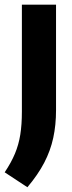

<svg xmlns="http://www.w3.org/2000/svg" viewBox="-45 -567 309 823"><path d="M72.4 235.6 -24.9 171.6Q3 130 19.1 91.5Q35.2 52.9 42 9.9Q48.8 -33.1 48.8 -87.9V-547H195.2V-95Q195.2 -30.7 183.2 24.2Q171.3 79.2 144.4 130.7Q117.5 182.2 72.4 235.6Z"/></svg>

Font: Encode Sans Condensed Thin
Style: Regular
Weight: 100
Width: 3
Designer: Multiple Designers
Foundry: Impallari Type
Version: Version 3.002